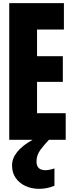

<svg xmlns="http://www.w3.org/2000/svg" viewBox="-20 -879 452 1207"><path d="M38.1 0V-859.4H381.8V-693.4H212.9V-525.9H375V-364.3H212.9V-167.5H393.1V0ZM225.6 308.1Q179.2 308.1 140.6 290.5Q102.1 272.9 78.9 240Q55.7 207 55.7 161.1Q55.7 72.3 184.6 0H287.6Q260.3 28.3 234.9 62Q209.5 95.7 209.5 136.2Q209.5 190.9 265.6 190.9Q289.6 190.9 322.3 179.7V288.6Q275.9 308.1 225.6 308.1Z"/></svg>

Font: Anton SC
Style: Regular
Weight: 400
Designer: Vernon Adams
Foundry: Vernon Adams
Version: Version 2.116; ttfautohint (v1.8.4.7-5d5b)